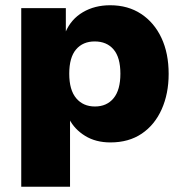

<svg xmlns="http://www.w3.org/2000/svg" viewBox="-20 -532 700 732"><path d="M61 180V-501H231V-410H230Q251 -459 296 -485.5Q341 -512 400 -512Q468 -512 518 -479Q568 -446 595.5 -387.5Q623 -329 623 -250Q623 -175 596.5 -115.5Q570 -56 520.5 -22.5Q471 11 401 11Q345 11 304.5 -14Q264 -39 244 -78H247V180ZM342 -126Q387 -126 413 -157.5Q439 -189 439 -251Q439 -313 413 -343.5Q387 -374 341 -374Q296 -374 270 -343.5Q244 -313 244 -251Q244 -189 270.5 -157.5Q297 -126 342 -126Z"/></svg>

Font: Nunito Sans 9pt Black
Style: Regular
Weight: 900
Version: Version 3.101;gftools[0.9.27]